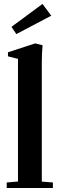

<svg xmlns="http://www.w3.org/2000/svg" viewBox="-20 -944 299 964"><path d="M62 -772.9 37.6 -809.1 193.4 -924.3 237.3 -865.2ZM13.7 0V-27.8L70.3 -32.7V-648.4L20 -661.1V-681.6L156.7 -726.1L193.8 -716.8Q189.9 -676.3 189.9 -630.9V-32.2L245.6 -27.8V0Z"/></svg>

Font: Elstob 18pt
Style: Bold
Weight: 700
Designer: Peter S. Baker
Version: Version 1.015